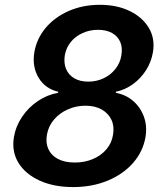

<svg xmlns="http://www.w3.org/2000/svg" viewBox="-20 -757 679 787"><path d="M279.8 9.8Q200.7 9.8 142.3 -16.8Q84 -43.5 55.7 -89.6Q27.3 -135.7 37.1 -195.3Q44.9 -240.7 71.3 -279.3Q97.7 -317.9 136.2 -343.5Q174.8 -369.1 218.3 -376.5L218.8 -380.9Q165 -393.6 138.2 -438.5Q111.3 -483.4 120.6 -542Q130.4 -599.1 167.5 -643.1Q204.6 -687 262.2 -712.2Q319.8 -737.3 389.6 -737.3Q459 -737.3 511.5 -711.9Q564 -686.5 590.1 -642.6Q616.2 -598.6 606.9 -543Q600.1 -502.9 578.6 -469.2Q557.1 -435.5 525.4 -412.4Q493.7 -389.2 455.1 -380.9L454.6 -376.5Q495.6 -369.1 525.6 -343.3Q555.7 -317.4 569.8 -278.8Q584 -240.2 576.2 -194.3Q565.9 -135.3 525.4 -89.1Q484.9 -43 421.4 -16.6Q357.9 9.8 279.8 9.8ZM286.6 -90.8Q327.1 -90.8 360.6 -105Q394 -119.1 416 -144.8Q438 -170.4 443.4 -205.1Q449.2 -239.3 436.8 -265.9Q424.3 -292.5 397 -308.1Q369.6 -323.7 330.1 -323.7Q292 -323.7 258.3 -308.8Q224.6 -293.9 201.7 -267.3Q178.7 -240.7 172.4 -205.1Q166.5 -171.9 178.2 -146Q189.9 -120.1 217.5 -105.5Q245.1 -90.8 286.6 -90.8ZM341.8 -422.4Q375.5 -422.4 404.5 -436Q433.6 -449.7 453.1 -474.4Q472.7 -499 477.5 -530.3Q482.9 -562 472.7 -585.4Q462.4 -608.9 439 -621.8Q415.5 -634.8 381.8 -634.8Q348.1 -634.8 319.1 -621.8Q290 -608.9 270.8 -585.7Q251.5 -562.5 245.6 -530.3Q240.7 -498 251 -473.9Q261.2 -449.7 284.7 -436Q308.1 -422.4 341.8 -422.4Z"/></svg>

Font: Inter SemiBold
Style: Italic
Weight: 600
Italic angle: -9.3988°
Designer: Rasmus Andersson
Foundry: rsms
Version: Version 4.001;git-66647c0bb